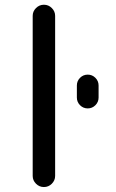

<svg xmlns="http://www.w3.org/2000/svg" viewBox="-20 -794 481 794"><path d="M297.9 -390.6V-440.4Q297.9 -459 311 -472.2Q324.2 -485.4 342.8 -485.4Q361.3 -485.4 374.5 -472.2Q387.7 -459 387.7 -440.4V-390.6Q387.7 -372.1 374.5 -358.9Q361.3 -345.7 342.8 -345.7Q324.2 -345.7 311 -358.9Q297.9 -372.1 297.9 -390.6ZM115.2 -66.4V-728.5Q115.2 -747.1 128.9 -760.7Q142.6 -774.4 161.6 -774.4Q180.7 -774.4 194.3 -760.7Q208 -747.1 208 -728.5V-66.4Q208 -47.9 194.3 -34.2Q180.7 -20.5 161.6 -20.5Q142.6 -20.5 128.9 -34.2Q115.2 -47.9 115.2 -66.4Z"/></svg>

Font: Gen Jyuu Gothic Regular
Style: Regular
Weight: 400
Designer: [Source Han Sans]
Ryoko NISHIZUKA  (kana & ideographs); Paul D. Hunt (Latin, Greek & Cyrillic); Wenlong ZHANG  (bopomofo
Version: Version 1.002.20150607